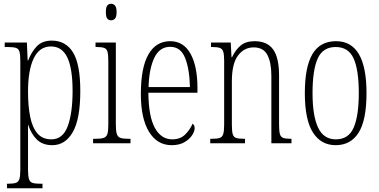

<svg xmlns="http://www.w3.org/2000/svg" viewBox="-20 -762 2015 1021"><path d="M17 239V215H22Q50 215 64 210.5Q78 206 83 190Q88 174 88 140V-438Q88 -471 83.5 -487Q79 -503 64.5 -507.5Q50 -512 19 -512H5V-536H123L127 -441H130Q147 -486 176 -516Q205 -546 255 -546Q330 -546 368.5 -483Q407 -420 407 -278Q407 -129 367 -59.5Q327 10 258 10Q207 10 176.5 -19.5Q146 -49 130 -98H129Q129 -78 129 -48Q129 -18 129 18V141Q129 174 134 190Q139 206 153 210.5Q167 215 194 215H206V239ZM253 -21Q314 -21 340 -90.5Q366 -160 366 -279Q366 -398 338 -456.5Q310 -515 251 -515Q190 -515 159.5 -452Q129 -389 129 -275Q129 -198 140.5 -141Q152 -84 179 -52.5Q206 -21 253 -21Z M571 -654Q558 -654 550.5 -663Q543 -672 543 -698Q543 -723 550.5 -732.5Q558 -742 571 -742Q583 -742 591.5 -732.5Q600 -723 600 -698Q600 -672 591.5 -663Q583 -654 571 -654ZM475 0V-24H490Q518 -24 532 -29Q546 -34 551 -49.5Q556 -65 556 -99V-434Q556 -469 552 -485.5Q548 -502 534.5 -507Q521 -512 495 -512H488V-536H596V-100Q596 -66 601 -50Q606 -34 620 -29Q634 -24 661 -24H674V0Z M893 10Q816 10 772.5 -61Q729 -132 729 -262Q729 -403 769.5 -473Q810 -543 885 -543Q956 -543 993 -476.5Q1030 -410 1030 -294V-269H769Q770 -143 803.5 -82Q837 -21 896 -21Q939 -21 965 -47Q991 -73 1004 -104Q1008 -102 1011.5 -96.5Q1015 -91 1015 -80Q1015 -63 1001 -42Q987 -21 960 -5.5Q933 10 893 10ZM990 -299Q988 -394 964.5 -453.5Q941 -513 885 -513Q829 -513 801 -455.5Q773 -398 770 -299Z M1098 0V-24H1106Q1134 -24 1148 -28.5Q1162 -33 1167 -49Q1172 -65 1172 -100V-438Q1172 -472 1167 -487.5Q1162 -503 1148 -507.5Q1134 -512 1107 -512H1102V-536H1207L1211 -458H1214Q1233 -498 1260.5 -520.5Q1288 -543 1334 -543Q1401 -543 1432.5 -499Q1464 -455 1464 -360V-100Q1464 -65 1468.5 -49Q1473 -33 1486.5 -28.5Q1500 -24 1526 -24H1530V0H1423V-360Q1423 -429 1402 -469.5Q1381 -510 1329 -510Q1278 -510 1245.5 -466.5Q1213 -423 1213 -330V-99Q1213 -65 1217.5 -49Q1222 -33 1236 -28.5Q1250 -24 1277 -24H1283V0Z M1765 10Q1687 10 1644 -57.5Q1601 -125 1601 -267Q1601 -406 1641.5 -474.5Q1682 -543 1767 -543Q1929 -543 1929 -267Q1929 -123 1887 -56.5Q1845 10 1765 10ZM1766 -21Q1834 -21 1861 -84Q1888 -147 1888 -267Q1888 -390 1860.5 -451Q1833 -512 1765 -512Q1697 -512 1669.5 -451Q1642 -390 1642 -267Q1642 -146 1671.5 -83.5Q1701 -21 1766 -21Z"/></svg>

Font: Noto Serif ExtraCondensed ExtraLight
Style: Regular
Weight: 200
Width: 2
Designer: Monotype Design Team
Foundry: Monotype Imaging Inc.
Version: Version 2.015